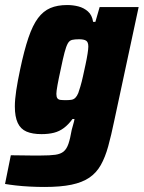

<svg xmlns="http://www.w3.org/2000/svg" viewBox="-42 -538 571 763"><path d="M135 205Q107 205 77 203.5Q47 202 21 199Q-5 196 -22 193L1 79Q22 79 42 79.5Q62 80 81.5 80Q101 80 120 80Q157 80 178 77Q199 74 211 64Q223 54 230 33.5Q237 13 243 -22Q246 -34 249.5 -45.5Q253 -57 254 -65H246Q230 -43 212 -29.5Q194 -16 172.5 -10.5Q151 -5 123 -5Q87 -5 63.5 -15Q40 -25 28.5 -49.5Q17 -74 17 -115Q17 -142 22.5 -178.5Q28 -215 38 -262Q54 -338 71 -388Q88 -438 109 -466Q130 -494 158 -506Q186 -518 225 -518Q248 -518 269.5 -512.5Q291 -507 307.5 -492.5Q324 -478 328 -451H337L354 -510H509L412 -58Q400 0 388 43.5Q376 87 358.5 118Q341 149 313 168Q285 187 242 196Q199 205 135 205ZM220 -140Q233 -140 242 -141.5Q251 -143 257.5 -149.5Q264 -156 269 -168Q272 -176 277.5 -194.5Q283 -213 288 -236Q293 -259 298 -282Q303 -305 306 -324.5Q309 -344 309 -353Q309 -371 300 -376.5Q291 -382 272 -382Q255 -382 244.5 -379.5Q234 -377 227.5 -365.5Q221 -354 214.5 -329.5Q208 -305 199 -261Q191 -225 186.5 -200Q182 -175 182 -165Q182 -153 186 -147.5Q190 -142 198.5 -141Q207 -140 220 -140Z"/></svg>

Font: Saira SemiCondensed ExtraBold
Style: Italic
Weight: 800
Width: 4
Italic angle: -12°
Designer: Hector Gatti with collaboration of the Omnibus-Type team
Foundry: Omnibus-Type
Version: Version 1.101